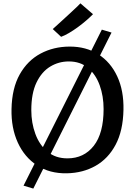

<svg xmlns="http://www.w3.org/2000/svg" viewBox="-20 -1030 808 1150"><path d="M179.5 99.5 121 82 590 -852.5 648 -835ZM381 8Q277.5 10 202 -39.2Q126.5 -88.5 86.5 -176.2Q46.5 -264 49 -376.5Q51.5 -501.5 98.2 -584.5Q145 -667.5 222.8 -709Q300.5 -750.5 396 -751Q495.5 -751.5 569 -704.8Q642.5 -658 682.2 -572.5Q722 -487 719.5 -372Q717 -247 672.5 -163.2Q628 -79.5 552.5 -36.8Q477 6 381 8ZM384 -81.5Q482.5 -81.5 541.5 -156.5Q600.5 -231.5 600.5 -377Q600.5 -454 577.2 -518.8Q554 -583.5 507.8 -622.8Q461.5 -662 392 -662Q331.5 -662 280.5 -631Q229.5 -600 198.5 -535.5Q167.5 -471 167.5 -370Q167.5 -294 191.8 -228Q216 -162 264.2 -121.8Q312.5 -81.5 384 -81.5ZM346 -809.5 296 -856Q297 -857 314 -872.2Q331 -887.5 355 -909.5Q379 -931.5 403.2 -953.8Q427.5 -976 444 -992Q460.5 -1008 461.5 -1010L537 -945Q520 -927.5 496.2 -907Q472.5 -886.5 445.8 -867Q419 -847.5 393 -832.2Q367 -817 346 -809.5Z"/></svg>

Font: Tracken
Style: Regular
Weight: 400
Designer: Eben Sorkin
Foundry: Eben Sorkin
Version: Version 2.001